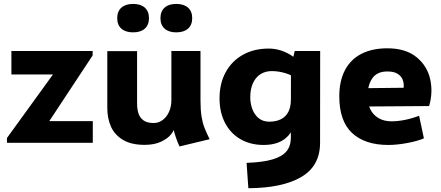

<svg xmlns="http://www.w3.org/2000/svg" viewBox="-20 -740 2284 995"><path d="M16.1 -24.9 254.4 -354H39.1V-475.6H460V-452.6L235.4 -112.3H460.9V0H16.1Z M729.5 10.7Q659.2 10.7 616 -15.9Q572.8 -42.5 554.4 -85.4Q536.1 -128.4 536.1 -179.7V-475.1H690.4V-204.6Q690.4 -175.3 697.3 -153.1Q704.1 -130.9 722.9 -116.7Q741.7 -102.5 776.4 -102.5Q802.2 -102.5 823.2 -118.2Q844.2 -133.8 856.2 -160.9Q868.2 -188 868.2 -220.7L882.8 -77.6Q882.8 -64.5 866 -43.2Q849.1 -22 814.5 -5.6Q779.8 10.7 729.5 10.7ZM910.2 19Q868.2 -73.2 868.2 -160.2L1019 -219.7Q1019 -170.4 1024.4 -137Q1029.8 -103.5 1038.6 -80.6Q1047.4 -57.6 1063.5 -24.4L1066.4 -18.6ZM868.2 -160.2V-475.6H1019V-103ZM669.9 -572.3Q630.9 -572.3 609.1 -591.6Q587.4 -610.8 587.4 -646Q587.4 -681.2 609.1 -700.4Q630.9 -719.7 669.9 -719.7Q709 -719.7 730.5 -700.4Q752 -681.2 752 -646Q752 -610.8 730.5 -591.6Q709 -572.3 669.9 -572.3ZM893.6 -572.3Q854.5 -572.3 833 -591.6Q811.5 -610.8 811.5 -646Q811.5 -681.2 833 -700.4Q854.5 -719.7 893.6 -719.7Q932.6 -719.7 954.3 -700.4Q976.1 -681.2 976.1 -646Q976.1 -610.8 954.3 -591.6Q932.6 -572.3 893.6 -572.3Z M1257.8 104Q1341.8 101.1 1392.1 86.2Q1442.4 71.3 1464.8 43.9Q1487.3 16.6 1487.3 -26.9L1487.8 -392.6L1507.3 -475.6H1639.2L1638.7 0Q1638.7 120.1 1541.3 177.2Q1443.8 234.4 1267.1 235.4ZM1346.2 11.2Q1277.8 11.2 1226.1 -18.8Q1174.3 -48.8 1146 -103.5Q1117.7 -158.2 1117.7 -230.5Q1117.7 -307.1 1149.4 -365.5Q1181.2 -423.8 1238.8 -456.1Q1296.4 -488.3 1372.6 -488.3Q1401.9 -488.3 1429.9 -480.2Q1458 -472.2 1484.9 -455.8Q1511.7 -439.5 1537.6 -415L1529.3 -320.8Q1499.5 -348.6 1461.7 -360.1Q1423.8 -371.6 1388.7 -371.6Q1354.5 -371.6 1329.3 -355.2Q1304.2 -338.9 1290.5 -308.3Q1276.9 -277.8 1276.9 -235.8Q1276.9 -204.6 1287.4 -175.5Q1297.9 -146.5 1320.1 -127.9Q1342.3 -109.4 1375.5 -109.4Q1411.6 -109.4 1436.8 -122.6Q1461.9 -135.7 1474.6 -160.9Q1487.3 -186 1487.3 -221.2L1516.6 -175.8Q1516.6 -84 1473.6 -36.4Q1430.7 11.2 1346.2 11.2Z M1992.2 11.2Q1871.6 11.2 1804.9 -50.5Q1738.3 -112.3 1738.3 -240.7Q1738.3 -320.8 1767.8 -376.7Q1797.4 -432.6 1853.3 -461.2Q1909.2 -489.7 1987.3 -489.7Q2082 -489.7 2138.2 -444.1Q2194.3 -398.4 2209.5 -329.1Q2224.6 -259.8 2203.6 -190.4L1793.9 -187.5L1798.3 -282.2L2071.8 -285.2Q2074.2 -307.6 2066.9 -326.7Q2059.6 -345.7 2040.3 -357.7Q2021 -369.6 1988.8 -369.6Q1934.6 -370.1 1909.7 -334.7Q1884.8 -299.3 1884.8 -240.2Q1884.8 -203.1 1898.9 -174.1Q1913.1 -145 1941.2 -128.2Q1969.2 -111.3 2009.3 -111.3Q2042 -111.3 2078.6 -118.7Q2115.2 -126 2151.9 -140.1L2176.8 -22.9Q2142.1 -8.3 2088.9 1.5Q2035.6 11.2 1992.2 11.2Z"/></svg>

Font: DavidDev Light
Style: Regular
Weight: 300
Designer: David.dev
Foundry: David.dev
Version: Version 1.001;FEAKit 1.0